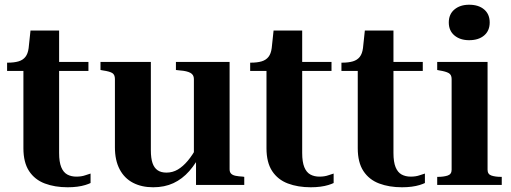

<svg xmlns="http://www.w3.org/2000/svg" viewBox="-20 -782 2161 812"><path d="M10 -482V-517H13Q40 -517 58.5 -522.5Q77 -528 87.5 -541.5Q98 -555 101 -578L133 -520H354V-482ZM230 -135Q230 -97 239 -75Q248 -53 264.5 -44Q281 -35 303 -35Q325 -35 341.5 -41Q358 -47 363 -48V-8Q355 -4 340.5 0.5Q326 5 307 7.5Q288 10 266 10Q212 10 169.5 -6Q127 -22 103 -58.5Q79 -95 79 -155V-514L95 -521L109 -653H230Z M618 -520V-147Q618 -113 625 -92.5Q632 -72 646.5 -62Q661 -52 684 -52Q710 -52 732 -65Q754 -78 774.5 -102.5Q795 -127 813 -161L833 -139Q810 -92 780.5 -58.5Q751 -25 713.5 -7.5Q676 10 628 10Q579 10 542.5 -9Q506 -28 486 -66Q466 -104 466 -159V-448Q466 -466 455 -473Q444 -480 416 -484L405 -486V-520ZM951 -520V-66Q951 -54 957.5 -47.5Q964 -41 976.5 -38.5Q989 -36 1007 -35L1013 -34V0H809V-109L800 -111V-448Q800 -466 785 -474Q770 -482 742 -484L724 -486V-520Z M1038 -482V-517H1041Q1068 -517 1086.5 -522.5Q1105 -528 1115.5 -541.5Q1126 -555 1129 -578L1161 -520H1382V-482ZM1258 -135Q1258 -97 1267 -75Q1276 -53 1292.5 -44Q1309 -35 1331 -35Q1353 -35 1369.5 -41Q1386 -47 1391 -48V-8Q1383 -4 1368.5 0.5Q1354 5 1335 7.5Q1316 10 1294 10Q1240 10 1197.5 -6Q1155 -22 1131 -58.5Q1107 -95 1107 -155V-514L1123 -521L1137 -653H1258Z M1424 -482V-517H1427Q1454 -517 1472.5 -522.5Q1491 -528 1501.5 -541.5Q1512 -555 1515 -578L1547 -520H1768V-482ZM1644 -135Q1644 -97 1653 -75Q1662 -53 1678.5 -44Q1695 -35 1717 -35Q1739 -35 1755.5 -41Q1772 -47 1777 -48V-8Q1769 -4 1754.5 0.5Q1740 5 1721 7.5Q1702 10 1680 10Q1626 10 1583.5 -6Q1541 -22 1517 -58.5Q1493 -95 1493 -155V-514L1509 -521L1523 -653H1644Z M1964 -612Q1926 -612 1902 -632Q1878 -652 1878 -687Q1878 -722 1902 -742Q1926 -762 1964 -762Q2004 -762 2027.5 -742Q2051 -722 2051 -687Q2051 -652 2027.5 -632Q2004 -612 1964 -612ZM2042 -520V-64Q2042 -45 2058.5 -39.5Q2075 -34 2100 -34H2102V0H1829V-34H1831Q1856 -34 1873 -39.5Q1890 -45 1890 -64V-448Q1890 -466 1877.5 -473Q1865 -480 1839 -484L1829 -486V-520Z"/></svg>

Font: Roboto Serif 144pt SemiBold
Style: Regular
Weight: 600
Version: Version 1.008